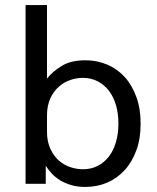

<svg xmlns="http://www.w3.org/2000/svg" viewBox="-20 -720 615 752"><path d="M314 -483.9Q360.4 -483.9 400.4 -466.8Q439.5 -450.2 469.2 -417.5Q497.1 -386.7 514.6 -338.9Q530.8 -294.9 530.8 -235.8Q530.8 -176.8 514.6 -132.8Q497.6 -85.9 469.2 -54.7Q439 -21.5 400.4 -4.9Q360.4 12.2 314 12.2Q283.2 12.2 258.8 4.9Q233.4 -2.9 215.8 -13.7Q197.3 -24.9 183.1 -40Q169.9 -53.7 159.2 -70.8V0H80.1V-700.2H164.1V-412.1Q185.5 -439.9 222.7 -462.4Q258.3 -483.9 314 -483.9ZM164.1 -204.1Q164.1 -165 177.7 -136.2Q191.4 -107.4 211.4 -90.3Q231.4 -73.2 256.8 -64.9Q280.8 -57.1 305.2 -57.1Q336.9 -57.1 362.8 -70.3Q389.2 -84 407.2 -107.9Q424.8 -130.9 434.6 -165Q443.8 -197.3 443.8 -235.8Q443.8 -274.9 434.6 -307.1Q424.8 -340.3 407.2 -363.8Q389.2 -387.7 362.8 -401.4Q336.4 -415 305.2 -415Q280.8 -415 256.8 -407.2Q232.4 -399.4 211.4 -381.3Q190.9 -363.8 177.7 -335.9Q164.1 -307.1 164.1 -268.1Z"/></svg>

Font: Post Grotesk Regular
Style: Regular
Weight: 500
Version: 0.900; ttfautohint (v0.96) -l 8 -r 50 -G 200 -x 14 -w "gGD" 